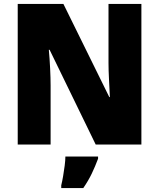

<svg xmlns="http://www.w3.org/2000/svg" viewBox="-20 -734 809 975"><path d="M698 0H466L232 -481H228Q232 -438 234.5 -387.5Q237 -337 237 -300V0H70V-714H302L535 -241H538Q536 -283 533.5 -331Q531 -379 531 -414V-714H698ZM478 72Q463 112 446 147.5Q429 183 403 221H291V207Q296 187 300.5 160.5Q305 134 308.5 107Q312 80 312 61H478Z"/></svg>

Font: Noto Sans Sinhala UI SemiCondensed Black
Style: Regular
Weight: 900
Width: 4
Designer: Jelle Bosma - Monotype Design Team
Foundry: Monotype Imaging Inc.
Version: Version 2.006; ttfautohint (v1.8.4.7-5d5b)